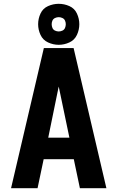

<svg xmlns="http://www.w3.org/2000/svg" viewBox="-20 -987 616 1007"><path d="M38 0H177L209 -152H367L399 0H538L366 -735H210ZM233 -265 279 -490Q284 -513 288 -533Q292 -513 297 -490L344 -265ZM288 -752Q317 -752 344 -764.5Q371 -777 383.5 -804Q396 -831 396 -860Q396 -889 383.5 -916Q371 -943 344 -955Q317 -967 288 -967Q259 -967 232 -955Q205 -943 192.5 -916Q180 -889 180 -860Q180 -831 192.5 -804Q205 -777 232 -764.5Q259 -752 288 -752ZM288 -822Q278 -822 268.5 -826.5Q259 -831 255 -840.5Q251 -850 251 -860Q251 -870 255 -879Q259 -888 268.5 -892.5Q278 -897 288 -897Q298 -897 307.5 -892.5Q317 -888 321 -879Q325 -870 325 -860Q325 -850 321 -840.5Q317 -831 307.5 -826.5Q298 -822 288 -822Z"/></svg>

Font: Iosevka Sparkle Extrabold
Style: Regular
Weight: 800
Designer: Belleve Invis
Foundry: Belleve Invis
Version: Version 4.5.0; ttfautohint (v1.8.3)